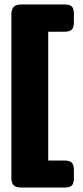

<svg xmlns="http://www.w3.org/2000/svg" viewBox="-20 -770 372 860"><path d="M31 27V-706Q31 -728 41.5 -739Q52 -750 75 -750H269Q293 -750 302 -740.5Q311 -731 311 -708V-671Q311 -648 302 -638Q293 -628 269 -628H196V-51H269Q293 -51 302 -41Q311 -31 311 -8V28Q311 51 302 60.5Q293 70 269 70H75Q51 70 41 59.5Q31 49 31 27Z"/></svg>

Font: Mitr Medium
Style: Regular
Weight: 500
Designer: Thanarat Vachiruckul
Foundry: Cadson Demak
Version: Version 1.002